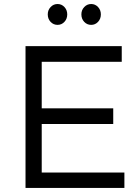

<svg xmlns="http://www.w3.org/2000/svg" viewBox="-20 -928 691 948"><path d="M106 0V-700.2H581.1V-623H186V-393.1H539.1V-315.9H186V-76.2H594.2V0ZM215.8 -856.9Q215.8 -878.4 230 -893.3Q244.1 -908.2 264.2 -908.2Q284.2 -908.2 298.1 -893.3Q312 -878.4 312 -856.9Q312 -835 298.1 -820.1Q284.2 -805.2 264.2 -805.2Q243.7 -805.2 229.7 -820.1Q215.8 -835 215.8 -856.9ZM381.8 -856.9Q381.8 -878.4 396 -893.3Q410.2 -908.2 430.2 -908.2Q450.2 -908.2 464.1 -893.3Q478 -878.4 478 -856.9Q478 -835 464.1 -820.1Q450.2 -805.2 430.2 -805.2Q409.7 -805.2 395.8 -820.1Q381.8 -835 381.8 -856.9Z"/></svg>

Font: Montserrat Light
Style: Regular
Weight: 300
Designer: Julieta Ulanovsky
Foundry: Julieta Ulanovsky
Version: Version 1.000;PS 002.000;hotconv 1.0.70;makeotf.lib2.5.58329